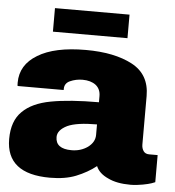

<svg xmlns="http://www.w3.org/2000/svg" viewBox="-52 -753 743 813"><g transform="rotate(5 320.0 -346.5)"><path d="M465.8 -605H148.9V-705.1H465.8ZM294.9 -540Q416.5 -540 492.2 -500Q567.9 -460 567.9 -368.2V-162.1Q567.9 -145.5 576.2 -133.8Q584 -123 600.1 -123H636.2V-7.8Q634.8 -7.3 621.1 -2Q608.4 2.4 585 6.8Q557.1 12.2 532.2 12.2Q473.6 12.2 437 -5.9Q397.5 -23.4 384.8 -54.2Q348.6 -25.4 299.8 -5.9Q254.4 12.2 189.9 12.2Q3.9 12.2 3.9 -136.2Q3.9 -213.4 45.9 -253.9Q86.4 -294.4 165 -309.1Q245.1 -324.2 369.1 -324.2V-350.1Q369.1 -380.4 348.1 -397Q326.7 -413.1 292 -413.1Q263.7 -413.1 238.8 -401.9Q215.8 -391.6 215.8 -367.2V-362.8H20Q19 -365.7 19 -377Q19 -453.1 90.8 -496.1Q162.1 -540 294.9 -540ZM369.1 -230Q283.7 -230 244.1 -211.9Q203.1 -191.9 203.1 -162.1Q203.1 -111.8 271 -111.8Q310.1 -111.8 339.8 -132.8Q369.1 -154.8 369.1 -185.1Z"/></g></svg>

Font: Archivo-RBTV
Style: Regular
Weight: 500
Designer: Hector Gatti
Foundry: Hector Gatti
Version: ""